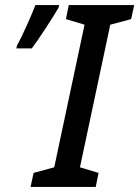

<svg xmlns="http://www.w3.org/2000/svg" viewBox="-20 -734 547 754"><path d="M100 0H356L367 -55L294 -77L413 -637L495 -659L507 -714H250L239 -659L312 -637L193 -77L112 -55ZM44 -544H105C131 -578 190 -669 210 -704L212 -714H119C106 -679 67 -591 47 -556Z"/></svg>

Font: Noto Sans UI Condensed Medium
Style: Italic
Weight: 500
Width: 3
Italic angle: -12°
Designer: Monotype Design Team
Foundry: Monotype Imaging Inc.
Version: Version 1.901